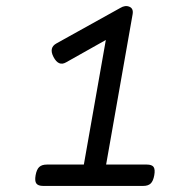

<svg xmlns="http://www.w3.org/2000/svg" viewBox="-20 -612 640 632"><path d="M166 -469.2Q140.1 -455.1 156.2 -424.3Q172.9 -392.6 197.3 -406.7L351.1 -493.2L333 -506.8L252.9 -52.7H326.2L416.5 -564.9Q419.9 -584 406 -589.8Q392.1 -595.7 376 -585.9ZM134.3 -70.3Q117.7 -70.3 109.1 -62.3Q100.6 -54.2 97.2 -35.2Q93.8 -16.1 99.6 -8.1Q105.5 0 122.1 0H451.2Q467.8 0 476.1 -8.1Q484.4 -16.1 487.8 -35.2Q491.2 -54.2 485.6 -62.3Q480 -70.3 463.4 -70.3Z"/></svg>

Font: Courier Prime Code
Style: Italic
Weight: 400
Italic angle: -10°
Designer: Alan Dague-Greene
Foundry: Quote-Unquote Apps
Version: Version 3.18